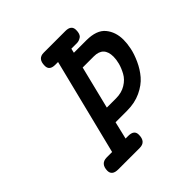

<svg xmlns="http://www.w3.org/2000/svg" viewBox="-166 -739 867 867"><g transform="rotate(-45 267.5 -305.5)"><path d="M64.9 -30.8Q65.9 -74.7 105 -75.2H140.1L254.9 -535.2H236.8Q199.7 -535.2 200.2 -565.9Q200.2 -610.8 238.8 -610.8H377Q415 -610.8 415 -580.1Q415 -553.2 402.1 -544.2Q389.2 -535.2 375 -535.2H339.8L335 -514.2H414.1Q480 -514.2 507.6 -480.5Q535.2 -446.8 535.2 -397Q535.2 -374 529.5 -345.9Q523.9 -317.9 508.5 -283.9Q493.2 -250 470 -222.9Q446.8 -195.8 408 -177.5Q369.1 -159.2 319.8 -159.2H246.1L226.1 -75.2H243.2Q281.2 -75.2 280.8 -44.9Q280.8 0 241.2 0H104Q64.9 0 64.9 -30.8ZM265.1 -233.9H324.2Q359.4 -233.9 385.7 -250Q412.1 -266.1 425 -290Q438 -314 443.6 -335.4Q449.2 -356.9 449.2 -375Q449.2 -439 387.2 -439H315.9Z"/></g></svg>

Font: CMU Typewriter Text
Style: BoldItalic
Weight: 700
Italic angle: -14.04°
Version: Version 0.7.0